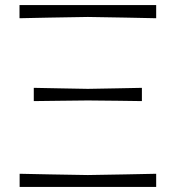

<svg xmlns="http://www.w3.org/2000/svg" viewBox="-20 -733 690 753"><path d="M56.5 -661.5V-713H592.5V-661.5Q540.5 -662.5 470.8 -664Q401 -665.5 324.5 -666.5Q245 -665.5 176.8 -664Q108.5 -662.5 56.5 -661.5ZM112.5 -336.5V-388.5Q161.5 -387.5 215.5 -386.5Q269.5 -385.5 324.5 -384.5Q383 -385.5 435 -386.5Q487 -387.5 536.5 -388.5V-336.5Q490.5 -337 443.8 -337.8Q397 -338.5 324.5 -339Q274.5 -338.5 215.5 -337.8Q156.5 -337 112.5 -336.5ZM57 0V-51.5Q107 -50.5 178.8 -49Q250.5 -47.5 324.5 -46.5Q398.5 -47.5 468.8 -49Q539 -50.5 592.5 -51.5V0Z"/></svg>

Font: Commissioner Loud ExtraLight
Style: Regular
Weight: 200
Designer: Kostas Bartsokas
Foundry: Kostas Bartsokas
Version: Version 1.000; ttfautohint (v1.8.3)